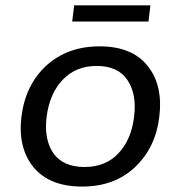

<svg xmlns="http://www.w3.org/2000/svg" viewBox="-20 -687 654 718"><path d="M287.1 10.7Q165.5 10.7 105.5 -61.5Q46.4 -133.8 60.1 -250Q74.7 -368.7 152.3 -440.9Q231.9 -513.7 352.5 -513.7Q473.6 -513.7 531.7 -440.9Q590.3 -368.7 575.7 -250Q562 -134.8 484.4 -61.5Q407.7 10.7 287.1 10.7ZM295.9 -62.5Q375 -62.5 422.9 -113.8Q471.2 -165 481.4 -250Q492.2 -335.4 456.1 -388.2Q420.9 -440.4 341.8 -440.4Q263.2 -440.4 213.9 -388.2Q165.5 -336.9 154.3 -250Q144 -165.5 179.7 -113.8Q216.3 -62.5 295.9 -62.5ZM250 -606.4 257.3 -667H542.5L535.2 -606.4Z"/></svg>

Font: Ride
Style: Italic
Weight: 400
Version: Version 3.000